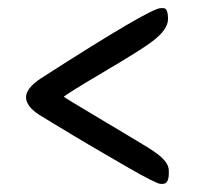

<svg xmlns="http://www.w3.org/2000/svg" viewBox="-20 -490 496 472"><path d="M375 -470H382Q393 -470 393 -443Q393 -417 354 -388Q330 -369 233 -312Q137 -255 137 -252Q137 -251 241 -189Q293 -158 322 -140.5Q351 -123 358 -118Q395 -93 395 -71V-64Q395 -38 380 -38H374Q370 -38 348 -49Q326 -60 296 -77.5Q266 -95 230.5 -115.5Q195 -136 163.5 -155Q132 -174 108 -188.5Q84 -203 76 -208Q44 -229 44 -251Q44 -273 80 -297Q349 -470 375 -470Z"/></svg>

Font: Stylish
Style: Regular
Weight: 400
Version: Version 1.64